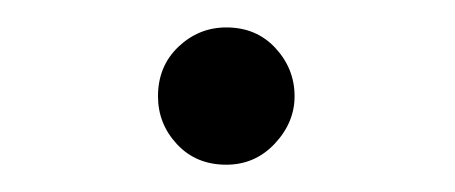

<svg xmlns="http://www.w3.org/2000/svg" viewBox="-20 -289 332 140"><path d="M95.2 -218.8Q95.2 -240.7 110.1 -254.9Q125 -269 145 -269Q167 -269 180.9 -253.9Q194.8 -238.8 194.8 -218.8Q194.8 -199.7 180.4 -184.3Q166 -168.9 145 -168.9Q123 -168.9 109.1 -183.8Q95.2 -198.7 95.2 -218.8Z"/></svg>

Font: CMU Typewriter Text Variable Width
Style: Medium
Weight: 500
Version: Version 0.7.0